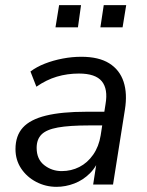

<svg xmlns="http://www.w3.org/2000/svg" viewBox="-20 -715 570 744"><path d="M199 9Q157 9 120.5 -10Q84 -29 62 -62Q40 -95 40 -137Q40 -189 68.5 -220.5Q97 -252 158 -267Q219 -282 315 -282H395L387 -229H326Q249 -229 204.5 -221Q160 -213 141 -194Q122 -175 122 -142Q122 -98 151.5 -75Q181 -52 219 -52Q256 -52 287.5 -68Q319 -84 341 -115.5Q363 -147 370 -190L389 -312Q399 -370 374.5 -400Q350 -430 286 -430Q241 -430 200.5 -418Q160 -406 121 -379L98 -438Q122 -456 154 -468.5Q186 -481 222.5 -488Q259 -495 295 -495Q363 -495 403.5 -469.5Q444 -444 459 -398Q474 -352 464 -290L418 0H341L358 -110H368Q355 -70 328.5 -43.5Q302 -17 268 -4Q234 9 199 9ZM369 -609 382 -695H469L455 -609ZM195 -609 209 -695H294L282 -609Z"/></svg>

Font: Nunito Sans 12pt ExtraLight 12pt
Style: Italic
Weight: 400
Italic angle: -9°
Version: Version 3.101;gftools[0.9.27]